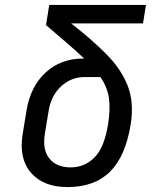

<svg xmlns="http://www.w3.org/2000/svg" viewBox="-20 -750 640 780"><path d="M254 10Q157 10 106.5 -47.5Q56 -105 72 -205L88 -302Q104 -399 165.5 -455.5Q227 -512 316 -512H322Q293 -540 254.5 -573Q216 -606 167 -648L180 -730H573L561 -655H269Q355 -588 414 -528Q473 -468 499 -401Q525 -334 511 -245Q490 -115 427 -52.5Q364 10 254 10ZM267 -70Q324 -70 364 -110.5Q404 -151 419 -245Q429 -308 422.5 -352Q416 -396 388 -437H324Q269 -437 228.5 -399.5Q188 -362 178 -302L162 -205Q152 -141 181 -105.5Q210 -70 267 -70Z"/></svg>

Font: JetBrains Mono NL
Style: Italic
Weight: 400
Italic angle: -9°
Monospace: yes
Designer: Philipp Nurullin, Konstantin Bulenkov
Foundry: JetBrains
Version: Version 2.305; ttfautohint (v1.8.4.7-5d5b)